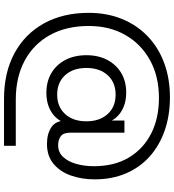

<svg xmlns="http://www.w3.org/2000/svg" viewBox="26 -760 886 979"><g transform="rotate(90 469.5 -270.0)"><path d="M483 153Q349 153 250.5 99.5Q152 46 98.5 -51Q45 -148 45 -279Q45 -372 76 -448Q107 -524 164 -579Q221 -634 300.5 -663.5Q380 -693 476 -693Q568 -693 644.5 -666.5Q721 -640 777 -590Q833 -540 863.5 -469Q894 -398 894 -309Q894 -243 874.5 -188Q855 -133 815 -99.5Q775 -66 713 -66Q661 -66 627.5 -89Q594 -112 594 -164L605 -154Q588 -111 548 -87Q508 -63 453 -63Q395 -63 352 -88.5Q309 -114 285 -160Q261 -206 261 -267Q261 -328 285 -373.5Q309 -419 351.5 -444.5Q394 -470 451 -470Q508 -470 548.5 -444.5Q589 -419 605 -372L594 -357V-461H656V-185Q656 -150 674 -136.5Q692 -123 720 -123Q756 -123 779.5 -148Q803 -173 815 -214.5Q827 -256 827 -305Q827 -410 782.5 -484Q738 -558 660 -597.5Q582 -637 479 -637Q370 -637 287.5 -592Q205 -547 158.5 -466.5Q112 -386 112 -279Q112 -165 158 -81.5Q204 2 288.5 47.5Q373 93 488 93H723V153ZM462 -118Q524 -118 561 -158.5Q598 -199 598 -267Q598 -335 561 -375.5Q524 -416 462 -416Q400 -416 363 -375.5Q326 -335 326 -267Q326 -199 363 -158.5Q400 -118 462 -118Z"/></g></svg>

Font: TikTok Sans Light
Style: Regular
Weight: 300
Version: Version 4.000